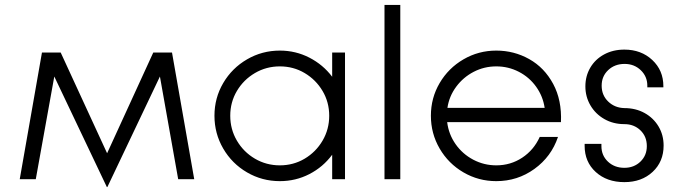

<svg xmlns="http://www.w3.org/2000/svg" viewBox="-20 -726 2762 778"><path d="M200 -416 125 0H60L150 -513H226L414 -105L601 -513H677L767 0H702L628 -416L415 32H413Z M849 -257Q849 -329 884.5 -389.5Q920 -450 981 -485.5Q1042 -521 1114 -521Q1178 -521 1233.5 -492.5Q1289 -464 1326 -415V-513H1378V0H1326V-99Q1289 -49 1233.5 -20.5Q1178 8 1114 8Q1042 8 981 -27.5Q920 -63 884.5 -124Q849 -185 849 -257ZM1314 -257Q1314 -312 1287 -357.5Q1260 -403 1214.5 -430Q1169 -457 1114 -457Q1059 -457 1013 -430Q967 -403 940 -357.5Q913 -312 913 -257Q913 -202 940 -156Q967 -110 1013 -83Q1059 -56 1114 -56Q1169 -56 1214.5 -83Q1260 -110 1287 -156Q1314 -202 1314 -257Z M1538 -706H1602V0H1538Z M1726 -257Q1726 -329 1761.5 -389.5Q1797 -450 1858 -485.5Q1919 -521 1991 -521Q2063 -521 2124.5 -486.5Q2186 -452 2221.5 -386Q2257 -320 2253 -231H1792Q1798 -182 1826 -142Q1854 -102 1897.5 -79Q1941 -56 1991 -56Q2049 -56 2096 -87Q2143 -118 2167 -171H2241Q2214 -91 2145.5 -41.5Q2077 8 1991 8Q1919 8 1858 -27.5Q1797 -63 1761.5 -124Q1726 -185 1726 -257ZM2187 -289Q2180 -336 2152.5 -374.5Q2125 -413 2082.5 -435Q2040 -457 1991 -457Q1942 -457 1899.5 -435Q1857 -413 1828.5 -374.5Q1800 -336 1793 -289Z M2349 -135V-143H2417V-134Q2417 -96 2443.5 -71Q2470 -46 2510 -46Q2549 -46 2575 -71Q2601 -96 2601 -134Q2601 -173 2575 -198Q2549 -223 2510 -223Q2465 -223 2429 -243.5Q2393 -264 2372.5 -299Q2352 -334 2352 -376Q2352 -418 2372 -452Q2392 -486 2428 -505.5Q2464 -525 2510 -525Q2578 -525 2623 -483Q2668 -441 2668 -377V-372H2603V-379Q2603 -416 2576.5 -441.5Q2550 -467 2511 -467Q2471 -467 2444.5 -442Q2418 -417 2418 -379Q2418 -340 2444.5 -314.5Q2471 -289 2510 -288Q2556 -288 2592 -268Q2628 -248 2648.5 -213.5Q2669 -179 2669 -136Q2669 -71 2624.5 -29.5Q2580 12 2510 12Q2439 12 2394 -29Q2349 -70 2349 -135Z"/></svg>

Font: Lineal Light
Style: Regular
Weight: 300
Designer: Created by Frank Adebiaye with contributions from Anton Moglia & Ariel Martín Pérez
Created by Frank ADEBIAYE with FontF
Foundry: Velvetyne Type Foundry
Version: Version 2.000